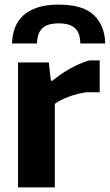

<svg xmlns="http://www.w3.org/2000/svg" viewBox="-20 -810 475 830"><path d="M32 -622Q33 -660 45 -691Q57 -722 81.5 -744Q106 -766 143.5 -778Q181 -790 234 -790Q339 -790 386 -744.5Q433 -699 435 -622H327Q327 -667 304.5 -688Q282 -709 234 -709Q185 -709 163 -688Q141 -667 140 -622ZM58 -540H191L200 -461H206Q221 -473 240 -486.5Q259 -500 280.5 -512Q302 -524 324.5 -534Q347 -544 367 -549H411V-411H353Q315 -406 277.5 -392Q240 -378 217 -361V0H58Z"/></svg>

Font: Encode Sans Narrow
Style: Bold
Weight: 700
Designer: Pablo Impallari, Andres Torresi
Foundry: Pablo Impallari, Andres Torresi
Version: Version 1.000; ttfautohint (v1.00) -l 8 -r 50 -G 200 -x 14 -